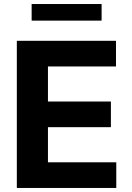

<svg xmlns="http://www.w3.org/2000/svg" viewBox="-20 -929 653 949"><path d="M63.2 0H554.7V-126.8H217V-300.4H528.1V-427.2H217V-600.5H553.3V-727.3H63.2ZM136.4 -827.1H482.2V-909.1H136.4Z"/></svg>

Font: GiG Sans
Style: Bold
Weight: 700
Designer: Andreas Faust
Version: Version 1.100;FEAKit 1.0